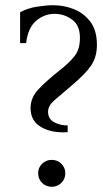

<svg xmlns="http://www.w3.org/2000/svg" viewBox="-20 -700 395 735"><path d="M239 -194Q178 -190 137.5 -213.5Q97 -237 97 -286Q97 -326 126.5 -357.5Q156 -389 205 -428Q246 -460 266 -486Q286 -512 286 -555Q286 -603 256 -625Q226 -647 189 -647Q150 -647 118.5 -620.5Q87 -594 80 -535H57V-653Q86 -669 122 -674.5Q158 -680 183 -680Q226 -680 264 -664.5Q302 -649 326.5 -616Q351 -583 351 -528Q351 -482 329 -449.5Q307 -417 256 -374Q212 -337 188 -316Q164 -295 164 -272Q164 -244 188.5 -231.5Q213 -219 239 -220ZM178 15Q156 15 141 0Q126 -15 126 -37Q126 -58 141 -73Q156 -88 178 -88Q200 -88 215 -73Q230 -58 230 -37Q230 -15 215 0Q200 15 178 15Z"/></svg>

Font: Bona Nova
Style: Regular
Weight: 400
Designer: Mateusz Machalski
Foundry: Capitalics
Version: Version 4.001; ttfautohint (v1.8.3)